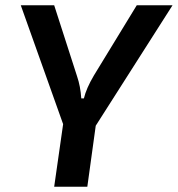

<svg xmlns="http://www.w3.org/2000/svg" viewBox="-20 -710 676 730"><path d="M344 -232 312 0H186L220 -238L59 -690H186L273 -420Q286 -382 289 -336H299Q308 -374 337 -423L500 -690H636Z"/></svg>

Font: Exo 2.0 Semi Bold
Style: Italic
Weight: 600
Italic angle: -8°
Designer: Natanael Gama
Version: Version 1.001;PS 001.001;hotconv 1.0.70;makeotf.lib2.5.58329